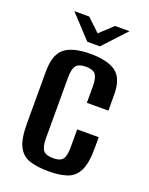

<svg xmlns="http://www.w3.org/2000/svg" viewBox="-127 -713 611 788"><g transform="rotate(20 179.0 -319.0)"><path d="M185 8Q134 8 100.5 -3Q67 -14 50.5 -47Q34 -80 34 -145V-373Q34 -448 70 -476Q106 -504 182 -504Q258 -504 294 -477Q330 -450 330 -379V-310H236V-383Q236 -418 225 -433Q214 -448 182 -448Q151 -448 139.5 -433Q128 -418 128 -383V-116Q128 -79 139.5 -64Q151 -49 184 -49Q214 -49 225 -63.5Q236 -78 236 -116V-194H330V-145Q330 -81 313.5 -47.5Q297 -14 264.5 -3Q232 8 185 8ZM152 -546 59 -646H124L180 -593L237 -646H300L207 -546Z"/></g></svg>

Font: Alumni Sans SemiBold
Style: Regular
Weight: 600
Designer: Robert E. Leuschke
Foundry: Robert E. Leuschke
Version: Version 1.018